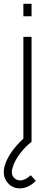

<svg xmlns="http://www.w3.org/2000/svg" viewBox="-42 -760 272 1029"><path d="M127.1 -739.6H83.3V-672.9H127.1ZM122.9 179.2C97.9 202.1 61.5 220.8 33.3 192.7C19.8 179.2 18.8 159.4 25 139.6C32.3 112.5 47.9 86.5 65.6 62.5C83.3 39.6 104.2 17.7 127.1 0V-562.5H83.3V-16.7C38.5 24 -1 75 -16.7 128.1C-27.1 165.6 -21.9 199 3.1 224C25 249 65.6 257.3 103.1 241.7C121.9 233.3 137.5 221.9 150 209.4Z"/></svg>

Font: Manrope Thin
Style: Regular
Weight: 100
Width: 4
Designer: Michael Sharanda
Foundry: Michael Sharanda
Version: Version 2.000;PS 002.000;hotconv 1.0.88;makeotf.lib2.5.64775